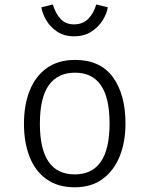

<svg xmlns="http://www.w3.org/2000/svg" viewBox="-20 -811 655 842"><path d="M309.2 -548.2Q420 -548.2 475.1 -472.6Q530.3 -396.9 530.3 -269.2Q530.3 -189.2 505.1 -126.2Q480 -63.1 430.5 -26.4Q381 10.3 307.7 10.3Q233.8 10.3 184.4 -24.9Q134.9 -60 110 -122.8Q85.1 -185.6 85.1 -268.2Q85.1 -350.8 110.3 -413.8Q135.4 -476.9 185.4 -512.6Q235.4 -548.2 309.2 -548.2ZM309.2 -492.3Q233.3 -492.3 194.1 -437.4Q154.9 -382.6 154.9 -268.2Q154.9 -46.2 307.7 -46.2Q460.5 -46.2 460.5 -269.2Q460.5 -382.6 422.3 -437.4Q384.1 -492.3 309.2 -492.3ZM304.6 -651.8Q261 -651.8 230.5 -672.3Q200 -692.8 182.8 -722.3Q165.6 -751.8 161.5 -779L211.8 -791.3Q223.1 -752.3 245.6 -728.2Q268.2 -704.1 304.6 -704.1Q342.6 -704.1 366.7 -728.2Q390.8 -752.3 402.1 -791.3L452.8 -779Q448.7 -751.8 430.5 -722.3Q412.3 -692.8 380.8 -672.3Q349.2 -651.8 304.6 -651.8Z"/></svg>

Font: Fira Code Light
Style: Regular
Weight: 300
Monospace: yes
Designer: Carrois Corporate, Edenspiekermann AG, Nikita Prokopov
Foundry: Carrois Corporate, Edenspiekermann AG, Nikita Prokopov
Version: Version 6.000; ttfautohint (v1.8.2) -l 8 -r 50 -G 200 -x 14 